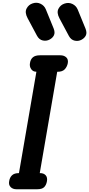

<svg xmlns="http://www.w3.org/2000/svg" viewBox="-20 -1383 651 1403"><path d="M47 -58.5Q50.5 -85 67.2 -101.5Q84 -118 117.5 -118H118.5L246 -859H244Q221 -859 207.8 -878Q194.5 -897 199 -922Q203 -949.5 220.2 -964.2Q237.5 -979 272.5 -979H420.5Q447.5 -979 463.8 -964.2Q480 -949.5 475.5 -922Q470.5 -895.5 453.5 -877Q436.5 -858.5 400 -858.5H398L270.5 -118H272.5Q300 -118 314 -102Q328 -86 323 -58.5Q318.5 -32 303.2 -16Q288 0 251 0H101Q73.5 0 57.8 -16Q42 -32 47 -58.5ZM343.5 -1094.5Q320 -1081.5 293 -1087.2Q266 -1093 250.5 -1121.5L181.5 -1250.5Q159.5 -1292 174.2 -1320.5Q189 -1349 219 -1358.5Q249 -1368.5 276.2 -1355.5Q303.5 -1342.5 315 -1314.5L372 -1175Q383.5 -1145.5 374.5 -1126Q365.5 -1106.5 343.5 -1094.5ZM576.5 -1093Q553 -1080 526 -1085.8Q499 -1091.5 483.5 -1120L414.5 -1249Q392.5 -1290.5 407.2 -1319Q422 -1347.5 452 -1357Q482 -1367 509.2 -1354Q536.5 -1341 548 -1313L605 -1173.5Q616.5 -1144 607.5 -1124.5Q598.5 -1105 576.5 -1093Z"/></svg>

Font: Edu QLD Hand
Style: Regular
Weight: 400
Designer: Tina and Corey Anderson, Eben Sorkin
Foundry: Sorkin Type Co.
Version: Version 2.000